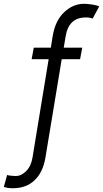

<svg xmlns="http://www.w3.org/2000/svg" viewBox="-93 -780 543 1013"><path d="M340.9 -528.4 329.5 -467.7H232.6L146.7 51.5Q133.5 129.6 89.3 171.3Q45.1 213.1 -25.2 213.1Q-38.7 213.1 -49.9 211.6Q-61.1 210.2 -72.8 206L-55.4 143.1Q-48.3 146.3 -30.9 147.4Q-13.5 148.4 -8.2 148.8Q19.2 148.4 44.9 122.9Q70.7 97.3 78.5 51.5L163.7 -467.7H73.9L85.2 -528.4H175.1L184.3 -585.6Q197.4 -670.1 244.9 -715Q292.3 -759.9 349.8 -759.9Q369 -759.9 394 -756Q419 -752.1 430.4 -746.1L396 -682.2Q390.3 -684.3 381.2 -686.3Q372.2 -688.2 360.8 -687.9Q268.5 -688.6 252.8 -585.6L243.3 -528.4Z"/></svg>

Font: Inter UI Light
Style: Italic
Weight: 300
Italic angle: 9.39999°
Designer: Rasmus Andersson
Foundry: rsms
Version: 3.2;8d6f07862